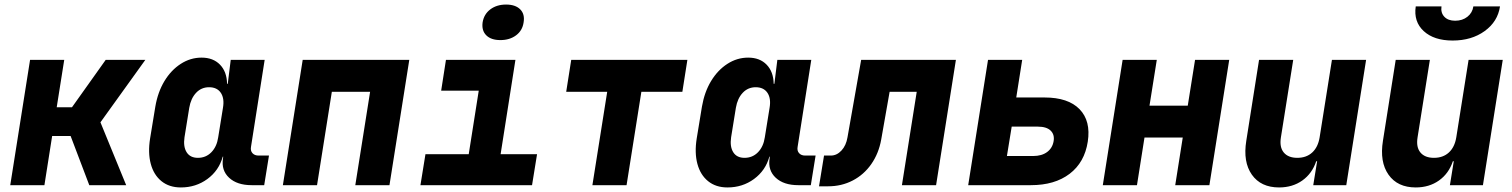

<svg xmlns="http://www.w3.org/2000/svg" viewBox="-20 -813 6640 843"><path d="M25 0 112 -550H262L229 -342H296L444 -550H618L421 -276L534 0H372L290 -216H209L175 0Z M774 10Q723 10 689 -17.5Q655 -45 642 -93.5Q629 -142 639 -205L662 -345Q673 -409 702 -457Q731 -505 773.5 -532.5Q816 -560 865 -560Q916 -560 946 -529Q976 -498 977 -445H980L993 -550H1142L1082 -168Q1079 -151 1088.5 -140.5Q1098 -130 1115 -130H1161L1140 0H1085Q1021 0 986 -32.5Q951 -65 959 -117L960 -125H958Q941 -64 890.5 -27Q840 10 774 10ZM849 -120Q884 -120 908 -144.5Q932 -169 938 -210L959 -340Q966 -381 949.5 -405.5Q933 -430 898 -430Q864 -430 841 -405.5Q818 -381 811 -340L790 -210Q784 -169 799.5 -144.5Q815 -120 849 -120Z M1222 0 1309 -550H1777L1690 0H1540L1605 -410H1437L1372 0Z M1826 0 1848 -136H2038L2082 -415H1917L1938 -550H2243L2178 -136H2338L2316 0ZM2177 -637Q2136 -637 2115 -658Q2094 -679 2099 -715Q2105 -751 2133 -772Q2161 -793 2202 -793Q2243 -793 2264 -772Q2285 -751 2279 -715Q2274 -679 2246 -658Q2218 -637 2177 -637Z M2581 0 2646 -410H2466L2488 -550H2998L2976 -410H2796L2731 0Z M3174 10Q3123 10 3089 -17.5Q3055 -45 3042 -93.5Q3029 -142 3039 -205L3062 -345Q3073 -409 3102 -457Q3131 -505 3173.5 -532.5Q3216 -560 3265 -560Q3316 -560 3346 -529Q3376 -498 3377 -445H3380L3393 -550H3542L3482 -168Q3479 -151 3488.5 -140.5Q3498 -130 3515 -130H3561L3540 0H3485Q3421 0 3386 -32.5Q3351 -65 3359 -117L3360 -125H3358Q3341 -64 3290.5 -27Q3240 10 3174 10ZM3249 -120Q3284 -120 3308 -144.5Q3332 -169 3338 -210L3359 -340Q3366 -381 3349.5 -405.5Q3333 -430 3298 -430Q3264 -430 3241 -405.5Q3218 -381 3211 -340L3190 -210Q3184 -169 3199.5 -144.5Q3215 -120 3249 -120Z M3576 5 3598 -130H3628Q3654 -130 3674.5 -152Q3695 -174 3701 -210L3761 -550H4177L4090 0H3940L4005 -410H3886L3849 -200Q3838 -139 3805.5 -92.5Q3773 -46 3724 -20.5Q3675 5 3616 5Z M4231 0 4318 -550H4468L4442 -385H4566Q4670 -385 4720 -333.5Q4770 -282 4756 -191Q4742 -100 4676.5 -50Q4611 0 4506 0ZM4401 -128H4516Q4554 -128 4577.5 -145.5Q4601 -163 4606 -193Q4611 -222 4593 -239.5Q4575 -257 4537 -257H4422Z M4822 0 4909 -550H5059L5027 -349H5195L5227 -550H5377L5290 0H5140L5173 -209H5005L4972 0Z M5596 10Q5516 10 5476.5 -46Q5437 -102 5452 -195L5508 -550H5658L5604 -210Q5597 -167 5616.5 -143.5Q5636 -120 5676 -120Q5716 -120 5741.5 -143.5Q5767 -167 5774 -210L5828 -550H5978L5891 0H5746L5763 -105H5759Q5741 -51 5698 -20.5Q5655 10 5596 10Z M6196 10Q6116 10 6076.5 -46Q6037 -102 6052 -195L6108 -550H6258L6204 -210Q6197 -167 6216.5 -143.5Q6236 -120 6276 -120Q6316 -120 6341.5 -143.5Q6367 -167 6374 -210L6428 -550H6578L6491 0H6346L6363 -105H6359Q6341 -51 6298 -20.5Q6255 10 6196 10ZM6358 -635Q6276 -635 6231 -676.5Q6186 -718 6196 -785H6309Q6305 -757 6321.5 -739.5Q6338 -722 6369 -722Q6401 -722 6423 -739.5Q6445 -757 6449 -785H6566Q6556 -718 6498.5 -676.5Q6441 -635 6358 -635Z"/></svg>

Font: JetBrains Mono NL ExtraBold
Style: Italic
Weight: 800
Italic angle: -9°
Monospace: yes
Designer: Philipp Nurullin, Konstantin Bulenkov
Foundry: JetBrains
Version: Version 2.305; ttfautohint (v1.8.4.7-5d5b)